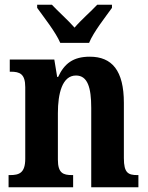

<svg xmlns="http://www.w3.org/2000/svg" viewBox="-20 -786 623 806"><path d="M233 -606H354C372 -651 423 -715 450 -753V-766H388C364 -740 319 -701 293 -670C266 -701 222 -740 198 -766H136V-753C163 -715 214 -651 233 -606ZM16 0H287V-51H283C245 -51 223 -59 223 -116V-311C223 -393 241 -469 299 -469C348 -469 363 -418 363 -333V0H561V-51H557C518 -51 500 -60 500 -122V-354C500 -490 450 -548 357 -548C287 -548 250 -519 224 -463H220L208 -536H21V-485H25C63 -485 86 -476 86 -420V-120C86 -60 61 -51 22 -51H16Z"/></svg>

Font: Noto Serif Condensed
Style: Bold
Weight: 700
Width: 3
Designer: Monotype Design Team
Foundry: Monotype Imaging Inc.
Version: Version 2.015